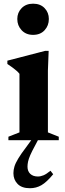

<svg xmlns="http://www.w3.org/2000/svg" viewBox="-20 -742 346 1016"><path d="M155 -557.5Q117.5 -557.5 94.5 -582Q71.5 -606.5 71.5 -641.5Q71.5 -675.5 94.5 -699Q117.5 -722.5 155 -722.5Q193.5 -722.5 216 -699Q238.5 -675.5 238.5 -641.5Q238.5 -606.5 216 -582Q193.5 -557.5 155 -557.5ZM237.5 -473 233.5 -368.5V-41.5L291 -18.5V0H24.5V-18.5L83 -41.5V-351.5Q76.5 -360 66.8 -368.2Q57 -376.5 45 -385.5Q33 -394.5 19 -403.5V-421L219.5 -473ZM165.5 28.5Q149 58.5 140.2 78.8Q131.5 99 128.5 113.2Q125.5 127.5 125.5 140Q125.5 164 140.2 178Q155 192 180.5 192Q195 192 210.5 185.5Q226 179 247 161.5L261.5 180Q227 222 199.2 238Q171.5 254 138.5 254Q95 254 73 231.2Q51 208.5 51 174.5Q51 157 56.5 139Q62 121 76.8 96.5Q91.5 72 119 36L167.5 -30.5H196.5Z"/></svg>

Font: Newsreader 36pt
Style: Bold
Weight: 700
Designer: Hugues Gentile
Foundry: Production Type
Version: Version 1.003